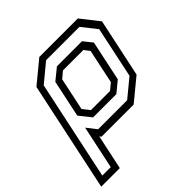

<svg xmlns="http://www.w3.org/2000/svg" viewBox="-249 -692 1033 1033"><g transform="rotate(-45 268.0 -175.5)"><path d="M-57.5 189 75.5 -437 200.5 -540H493.5L574.5 -437L503.5 -103L378.5 0H133.5L126.5 -10L84 189ZM-11 150.8H53.2L105.8 -96.8L149.2 -41.2H370L472 -125.2L534 -417.8L467.8 -501.8H214L109.2 -415.2ZM194.5 -141.5H340L377 -172L418.5 -368L394.5 -399H239.5L202.5 -368L163 -181.5ZM175.2 -105.5 121.8 -172.5 166.8 -384.5 232 -437.5H422.8L463 -387L414 -156.2L352.2 -105.5Z"/></g></svg>

Font: Tourney Thin
Style: Italic
Weight: 100
Italic angle: -12°
Designer: Tyler Finck
Foundry: Etcetera Type Co
Version: Version 1.015